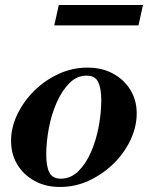

<svg xmlns="http://www.w3.org/2000/svg" viewBox="-20 -731 589 764"><path d="M219 13Q161 13 117 -11.5Q73 -36 48.5 -77Q24 -118 24 -171Q24 -224 49 -276Q74 -328 116.5 -370Q159 -412 213.5 -437Q268 -462 328 -462Q386 -462 430 -438Q474 -414 499 -373Q524 -332 524 -280Q524 -227 499.5 -174.5Q475 -122 432 -80Q389 -38 334.5 -12.5Q280 13 219 13ZM222 -20Q261 -20 291 -49Q321 -78 341.5 -124.5Q362 -171 372.5 -226Q383 -281 383 -332Q383 -378 371 -404Q359 -430 325 -430Q286 -430 256.5 -400.5Q227 -371 206 -324Q185 -277 174.5 -221.5Q164 -166 164 -116Q164 -69 176.5 -44.5Q189 -20 222 -20ZM196 -630 214 -711H549L531 -630Z"/></svg>

Font: Libre Bodoni SemiBold
Style: Italic
Weight: 600
Italic angle: -13°
Version: Version 2.003